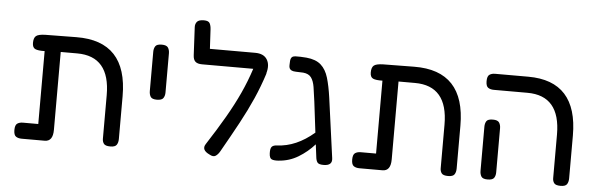

<svg xmlns="http://www.w3.org/2000/svg" viewBox="-48 -898 3311 1073"><g transform="rotate(5 1607.0 -362.0)"><path d="M100 10Q80 10 67.5 1.5Q55 -7 55 -35Q55 -63 67.5 -71.5Q80 -80 99 -80H185V-489Q148 -488 132 -495.5Q116 -503 116 -529Q116 -557 129 -568Q142 -579 181 -580L355 -582Q641 -585 641 -276V-36Q641 -16 632.5 -3Q624 10 597 10Q569 10 560.5 -1.5Q552 -13 552 -29V-274Q552 -492 367 -492H275V-55Q275 10 229 10Z M833 -273Q806 -273 798 -286Q790 -299 790 -318V-538Q790 -556 798 -569Q806 -582 834 -582Q861 -582 869.5 -569Q878 -556 878 -537V-317Q878 -299 869.5 -286Q861 -273 833 -273Z M1154 7Q1104 -16 1128 -51Q1185 -139 1227.5 -212.5Q1270 -286 1301 -353.5Q1332 -421 1355 -492H1068Q1042 -492 1030 -503Q1018 -514 1017 -539L1009 -695Q1008 -713 1018 -725.5Q1028 -738 1057 -738Q1083 -738 1090 -724.5Q1097 -711 1098 -691L1104 -582H1358Q1406 -582 1425 -551.5Q1444 -521 1430 -473H1431Q1407 -398 1376.5 -329Q1346 -260 1305.5 -185Q1265 -110 1212 -17Q1202 1 1188.5 10Q1175 19 1154 7Z M1540 7Q1516 9 1502.5 3.5Q1489 -2 1488 -30Q1487 -57 1495.5 -66.5Q1504 -76 1525 -77Q1632 -81 1732 -167L1711 -339Q1705 -386 1699.5 -420Q1694 -454 1680 -473Q1666 -492 1635 -495Q1610 -496 1594 -496.5Q1578 -497 1570 -501Q1554 -508 1555 -530L1556 -553Q1557 -568 1564.5 -575.5Q1572 -583 1595 -582Q1599 -582 1612.5 -582Q1626 -582 1646 -580Q1699 -575 1727.5 -549.5Q1756 -524 1769.5 -478.5Q1783 -433 1792 -369L1838 -33Q1844 9 1793 9Q1766 9 1758.5 -1.5Q1751 -12 1749 -31L1740 -102Q1701 -58 1650.5 -27.5Q1600 3 1540 7Z M1995 10Q1975 10 1962.5 1.5Q1950 -7 1950 -35Q1950 -63 1962.5 -71.5Q1975 -80 1994 -80H2080V-489Q2043 -488 2027 -495.5Q2011 -503 2011 -529Q2011 -557 2024 -568Q2037 -579 2076 -580L2250 -582Q2536 -585 2536 -276V-36Q2536 -16 2527.5 -3Q2519 10 2492 10Q2464 10 2455.5 -1.5Q2447 -13 2447 -29V-274Q2447 -492 2262 -492H2170V-55Q2170 10 2124 10Z M3123 10Q3095 10 3086.5 -1.5Q3078 -13 3078 -29V-274Q3078 -492 2893 -492H2705Q2685 -492 2672.5 -500.5Q2660 -509 2660 -537Q2660 -565 2672.5 -573.5Q2685 -582 2704 -582H2890Q3167 -582 3167 -276V-36Q3167 -16 3158.5 -3Q3150 10 3123 10ZM2713 10Q2686 10 2678 -3Q2670 -16 2670 -35V-282Q2670 -301 2678 -313.5Q2686 -326 2714 -326Q2741 -326 2749.5 -313Q2758 -300 2758 -281V-34Q2758 -15 2749.5 -2.5Q2741 10 2713 10Z"/></g></svg>

Font: Fredoka
Style: Regular
Weight: 400
Designer: Ben Nathan
Foundry: Milena B. Brandão, Ben Nathan
Version: Version 2.001